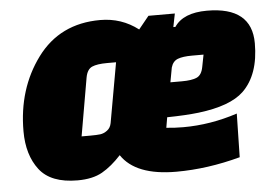

<svg xmlns="http://www.w3.org/2000/svg" viewBox="-43 -572 931 645"><g transform="rotate(-5 422.5 -250.0)"><path d="M568 -515 559 -470H566Q596 -515 676 -515Q827 -515 827 -392Q827 -286 771 -232Q726 -189 618 -176Q575 -171 512 -170L506 -135Q534 -132 563 -132Q655 -132 746 -162L743 -15Q632 15 527 15Q390 15 342 -57Q310 -22 277.5 -3.5Q245 15 194 15Q104 15 65.5 -35Q27 -85 27 -165Q27 -308 103.5 -411.5Q180 -515 316 -515Q388 -515 444 -472L479 -515ZM254 -327 220 -131H249Q271 -131 283 -132.5Q295 -134 306.5 -142.5Q318 -151 321 -167L357 -369H327Q293 -369 276 -361.5Q259 -354 254 -327ZM613 -369Q582 -369 565 -362.5Q548 -356 542 -335L533 -286H572Q605 -286 622 -293.5Q639 -301 644 -328L652 -369Z"/></g></svg>

Font: Changa One
Style: Italic
Weight: 400
Italic angle: -12°
Designer: Eduardo Rodriguez Tunni
Foundry: Eduardo Rodriguez Tunni
Version: Version 1.003